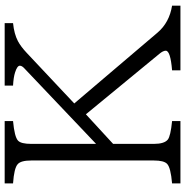

<svg xmlns="http://www.w3.org/2000/svg" viewBox="-5 -795 800 830"><g transform="rotate(-90 395.0 -380.0)"><path d="M17.1 -759.8H286.6V-723.6Q218.3 -717.3 202.1 -702.1Q188 -689 188 -645V-364.7L514.6 -674.8Q525.9 -685.1 525.9 -694.3Q525.9 -705.6 497.1 -714.8Q476.1 -721.7 439.9 -723.6V-759.8H710V-723.6Q663.1 -718.8 632.3 -702.6Q608.4 -689.9 582 -665L362.8 -459L668.9 -99.1Q712.4 -47.9 785.6 -36.1V0H505.9V-36.1Q590.8 -43 590.8 -63.5Q590.8 -75.2 576.7 -91.8L315.9 -408.7L188 -291V-114.7Q188 -69.8 206.5 -54.7Q221.7 -42.5 286.6 -36.1V0H17.1V-36.1Q85.4 -42 101.6 -57.6Q116.2 -71.3 116.2 -114.7V-645Q116.2 -689.9 100.1 -703.6Q82.5 -719.2 17.1 -723.6Z"/></g></svg>

Font: BIZ UDPMincho
Style: Regular
Weight: 400
Designer: TypeBank Co., Ltd.
Foundry: Morisawa Inc.
Version: Version 1.06